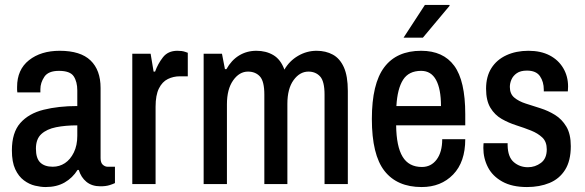

<svg xmlns="http://www.w3.org/2000/svg" viewBox="-20 -743 2363 775"><path d="M164 12Q145 12 121.5 6.5Q98 1 76.5 -15Q55 -31 41.5 -60Q28 -89 28 -136Q28 -208 62 -246.5Q96 -285 156 -300Q216 -315 292 -315V-378Q292 -413 277.5 -435Q263 -457 218 -457Q175 -457 159 -433Q143 -409 143 -383V-370H50Q49 -375 49 -380Q49 -385 49 -392Q49 -462 97 -500Q145 -538 221 -538Q305 -538 345.5 -499Q386 -460 386 -388V-105Q386 -86 395 -78Q404 -70 414 -70H444V-4Q436 0 421.5 4.5Q407 9 385 9Q351 9 329 -9Q307 -27 298 -57H293Q273 -25 241 -6.5Q209 12 164 12ZM193 -70Q220 -70 242 -84.5Q264 -99 278 -127.5Q292 -156 292 -195V-237Q244 -237 206.5 -229.5Q169 -222 147 -202Q125 -182 125 -143Q125 -104 142.5 -87Q160 -70 193 -70Z M514 0V-526H588L600 -454H606Q617 -485 637.5 -511.5Q658 -538 696 -538Q715 -538 726.5 -534Q738 -530 738 -530V-435H706Q680 -435 657.5 -424Q635 -413 621.5 -386Q608 -359 608 -312V0Z M802 0V-526H876L888 -464H894Q914 -500 945 -519Q976 -538 1015 -538Q1054 -538 1083.5 -520.5Q1113 -503 1128 -462Q1148 -497 1183 -517.5Q1218 -538 1258 -538Q1295 -538 1323.5 -522.5Q1352 -507 1368 -471.5Q1384 -436 1384 -376V0H1290V-361Q1290 -415 1272 -434.5Q1254 -454 1225 -454Q1190 -454 1165 -419.5Q1140 -385 1140 -324V0H1047V-361Q1047 -415 1029 -434.5Q1011 -454 981 -454Q946 -454 921 -418.5Q896 -383 896 -322V0Z M1682 12Q1583 12 1532 -53Q1481 -118 1481 -263Q1481 -405 1531 -471.5Q1581 -538 1680 -538Q1769 -538 1813.5 -477.5Q1858 -417 1858 -282V-237H1579Q1580 -152 1605 -110.5Q1630 -69 1683 -69Q1720 -69 1742.5 -99Q1765 -129 1765 -181H1858Q1858 -89 1809 -38.5Q1760 12 1682 12ZM1580 -315H1760Q1760 -384 1740 -420.5Q1720 -457 1680 -457Q1630 -457 1607 -421Q1584 -385 1580 -315ZM1609 -591 1695 -723H1794L1795 -720L1687 -591Z M2107 12Q2047 12 2007.5 -10Q1968 -32 1949.5 -68Q1931 -104 1931 -146Q1931 -155 1931.5 -159.5Q1932 -164 1932 -165H2029V-156Q2030 -109 2054 -88.5Q2078 -68 2111 -68Q2140 -68 2163.5 -85.5Q2187 -103 2187 -140Q2187 -171 2169 -188Q2151 -205 2123.5 -216Q2096 -227 2064.5 -237Q2033 -247 2005 -263Q1977 -279 1959.5 -308Q1942 -337 1942 -385Q1942 -434 1963.5 -468Q1985 -502 2024 -520Q2063 -538 2113 -538Q2163 -538 2198.5 -519.5Q2234 -501 2253.5 -468Q2273 -435 2273 -394Q2273 -388 2272.5 -382Q2272 -376 2272 -374H2175V-381Q2175 -413 2159.5 -435.5Q2144 -458 2107 -458Q2081 -458 2066 -447.5Q2051 -437 2044.5 -422Q2038 -407 2038 -392Q2038 -364 2056 -349Q2074 -334 2102 -325Q2130 -316 2161.5 -306Q2193 -296 2220.5 -279Q2248 -262 2266 -232Q2284 -202 2284 -153Q2284 -94 2261 -57.5Q2238 -21 2198 -4.5Q2158 12 2107 12Z"/></svg>

Font: Archivo Narrow Medium
Style: Regular
Weight: 500
Designer: Hector Gatti
Foundry: Omnibus-Type
Version: Version 3.002